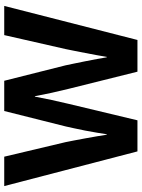

<svg xmlns="http://www.w3.org/2000/svg" viewBox="99 -769 670 908"><g transform="rotate(-90 434.0 -315.0)"><path d="M147 -630 216 -339Q219 -326 223.5 -301Q228 -276 233.5 -247.5Q239 -219 243.5 -191Q248 -163 251 -145H253Q256 -164 260.5 -191.5Q265 -219 270.5 -247.5Q276 -276 281.5 -300.5Q287 -325 290 -339L363 -630H506L579 -340Q582 -327 587 -302Q592 -277 598 -248Q604 -219 609 -191Q614 -163 617 -145H619Q622 -164 627 -191.5Q632 -219 637.5 -247Q643 -275 648 -300.5Q653 -326 656 -340L722 -630H860L699 0H549L468 -325Q458 -365 449.5 -404Q441 -443 433 -485H431Q423 -443 415 -405Q407 -367 397 -326L319 0H172L8 -630Z"/></g></svg>

Font: Mukta Malar
Style: Bold
Weight: 700
Designer: Aadarsh Rajan, Girish Dalvi, Yashodeep Gholap
Foundry: Ek Type
Version: Version 2.538;PS 1.000;hotconv 16.6.51;makeotf.lib2.5.65220;